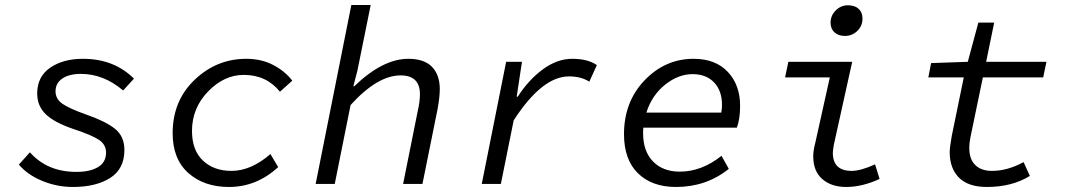

<svg xmlns="http://www.w3.org/2000/svg" viewBox="-20 -732 4240 764"><path d="M270 12Q207 12 148.5 -12Q90 -36 55 -77L99 -126Q168 -48 284 -48Q338 -48 370 -67Q402 -86 402 -125Q402 -157 373 -176Q344 -195 274 -218Q197 -244 162.5 -277Q128 -310 128 -360Q128 -427 179.5 -462.5Q231 -498 310 -498Q434 -498 513 -419L470 -372Q392 -438 302 -438Q255 -438 228 -419.5Q201 -401 201 -369Q201 -338 228.5 -319Q256 -300 321 -277Q399 -250 437 -220Q475 -190 475 -135Q475 -60 418.5 -24Q362 12 270 12Z M891 12Q792 12 729.5 -43.5Q667 -99 667 -202Q667 -331 754.5 -414.5Q842 -498 960 -498Q1020 -498 1067 -473.5Q1114 -449 1143 -411L1094 -367Q1040 -434 950 -434Q872 -434 808 -368Q744 -302 744 -211Q744 -134 787.5 -93Q831 -52 901 -52Q979 -52 1056 -119L1087 -67Q1001 12 891 12Z M1236 0 1378 -712H1455L1402 -450L1386 -389H1390Q1503 -498 1605 -498Q1668 -498 1699 -466Q1730 -434 1730 -377Q1730 -346 1721 -297L1661 0H1584L1642 -289Q1651 -327 1651 -357Q1651 -432 1574 -432Q1482 -432 1375 -314L1312 0Z M1897 0 1994 -486H2057L2036 -347H2040Q2083 -414 2140 -456Q2197 -498 2257 -498Q2319 -498 2355 -473L2325 -407Q2292 -428 2244 -428Q2137 -428 2024 -253L1973 0Z M2670 12Q2574 12 2518.5 -42.5Q2463 -97 2463 -198Q2463 -327 2545 -412.5Q2627 -498 2740 -498Q2827 -498 2876 -446Q2925 -394 2925 -311Q2925 -258 2912 -224H2540Q2539 -217 2539 -202Q2539 -130 2578.5 -89.5Q2618 -49 2685 -49Q2772 -49 2851 -112L2880 -60Q2790 12 2670 12ZM2736 -437Q2679 -437 2626.5 -395Q2574 -353 2552 -284H2850Q2853 -299 2853 -314Q2853 -371 2821.5 -404Q2790 -437 2736 -437Z M3347 12Q3288 12 3252 -19.5Q3216 -51 3216 -110Q3216 -133 3224 -163L3282 -424H3104L3117 -486H3371L3298 -156Q3294 -132 3294 -124Q3294 -52 3369 -52Q3405 -52 3462 -78L3480 -20Q3411 12 3347 12ZM3342 -589Q3317 -589 3301 -603Q3285 -617 3285 -642Q3285 -670 3305.5 -690.5Q3326 -711 3354 -711Q3381 -711 3396.5 -697Q3412 -683 3412 -658Q3412 -629 3391.5 -609Q3371 -589 3342 -589Z M3907 12Q3833 12 3796 -25Q3759 -62 3759 -127Q3759 -144 3767 -190L3815 -424H3674L3685 -481L3831 -486L3873 -642H3936L3904 -486H4144L4131 -424H3891L3842 -188Q3837 -165 3837 -143Q3837 -98 3861 -75Q3885 -52 3927 -52Q3989 -52 4053 -87L4078 -32Q4007 12 3907 12Z"/></svg>

Font: TypoPRO Source Code Pro
Style: Italic
Weight: 400
Italic angle: -11°
Monospace: yes
Designer: Paul D. Hunt, Teo Tuominen
Foundry: Adobe Systems Incorporated
Version: Version 1.030;PS 1.0;hotconv 1.0.84;makeotf.lib2.5.63406